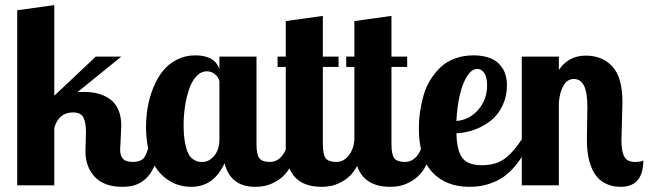

<svg xmlns="http://www.w3.org/2000/svg" viewBox="-20 -720 2519 746"><path d="M352.1 -500H451.2L280.8 -361.8Q289.6 -362.8 308.1 -362.8Q337.9 -362.8 362.5 -356Q387.2 -349.1 407.7 -334.5Q428.2 -319.8 439.7 -293.7Q451.2 -267.6 451.2 -231.9Q451.2 -219.2 449 -182.9Q446.8 -146.5 446.8 -138.2Q446.8 -115.2 457.8 -103Q468.8 -90.8 496.1 -90.8Q528.8 -90.8 541.3 -109.6Q553.7 -128.4 564.9 -179.2H606.9Q601.1 -133.3 589.4 -99.4Q577.6 -65.4 563.7 -45.7Q549.8 -25.9 531 -13.9Q512.2 -2 494.9 2Q477.5 5.9 456.1 5.9Q384.3 5.9 348.1 -33Q312 -71.8 312 -131.8Q312 -138.7 313 -166Q314 -193.4 314 -206.1Q314 -245.1 303.7 -264.2Q293.5 -283.2 263.2 -283.2Q208.5 -283.2 190.9 -223.1V0H46.9V-680.2L190.9 -700.2V-348.1Z M832.5 -500H976.6V-160.2Q976.6 -119.1 987.8 -105Q999 -90.8 1028.8 -90.8Q1057.6 -90.8 1077.1 -116Q1096.7 -141.1 1099.6 -179.2H1141.6Q1135.3 -132.3 1120.4 -97.4Q1105.5 -62.5 1088.1 -43.5Q1070.8 -24.4 1048.3 -12.7Q1025.9 -1 1008.3 2.4Q990.7 5.9 971.7 5.9Q875.5 5.9 852.5 -85.9Q810.5 5.9 723.6 5.9Q697.3 5.9 672.9 -1.5Q648.4 -8.8 625.2 -26.1Q602.1 -43.5 585 -69.3Q567.9 -95.2 557.6 -135.5Q547.4 -175.8 547.4 -226.1Q547.4 -264.2 553.7 -302Q560.1 -339.8 574.7 -377Q589.4 -414.1 611.1 -442.1Q632.8 -470.2 665.8 -487.5Q698.7 -504.9 738.8 -504.9Q813.5 -504.9 832.5 -452.1ZM832.5 -179.2V-403.8Q830.6 -411.6 826.2 -419.4Q821.8 -427.2 810.3 -435.1Q798.8 -442.9 783.7 -442.9Q760.7 -442.9 742.4 -422.9Q724.1 -402.8 713.9 -371.1Q703.6 -339.4 698.5 -304.4Q693.4 -269.5 693.4 -234.9Q693.4 -194.3 699 -165.5Q704.6 -136.7 711.9 -122.6Q719.2 -108.4 731 -100.8Q742.7 -93.3 749.8 -92Q756.8 -90.8 767.6 -90.8Q792 -90.8 812.3 -114.7Q832.5 -138.7 832.5 -179.2Z M1090.3 -638.2 1234.4 -658.2V-500H1295.4V-460H1234.4V-160.2Q1234.4 -119.1 1245.6 -105Q1256.8 -90.8 1286.6 -90.8Q1315.4 -90.8 1335 -116Q1354.5 -141.1 1357.4 -179.2H1399.4Q1393.1 -132.3 1378.2 -97.4Q1363.3 -62.5 1345.9 -43.5Q1328.6 -24.4 1306.2 -12.7Q1283.7 -1 1266.1 2.4Q1248.5 5.9 1229.5 5.9Q1090.3 5.9 1090.3 -148.9V-460H1058.6V-500H1090.3Z M1356.9 -638.2 1501 -658.2V-500H1562V-460H1501V-160.2Q1501 -119.1 1512.2 -105Q1523.4 -90.8 1553.2 -90.8Q1582 -90.8 1601.6 -116Q1621.1 -141.1 1624 -179.2H1666Q1659.7 -132.3 1644.8 -97.4Q1629.9 -62.5 1612.5 -43.5Q1595.2 -24.4 1572.8 -12.7Q1550.3 -1 1532.7 2.4Q1515.1 5.9 1496.1 5.9Q1356.9 5.9 1356.9 -148.9V-460H1325.2V-500H1356.9Z M1851.6 -78.1Q1880.9 -78.1 1904.3 -85.2Q1927.7 -92.3 1946.3 -107.7Q1964.8 -123 1978 -138.7Q1991.2 -154.3 2007.8 -179.2H2041.5Q2029.3 -148.9 2015.6 -124.3Q2002 -99.6 1981.2 -74.7Q1960.4 -49.8 1936.3 -32.7Q1912.1 -15.6 1878.2 -4.9Q1844.2 5.9 1804.7 5.9Q1713.4 5.9 1660.4 -50Q1607.4 -106 1607.4 -223.1Q1607.4 -253.9 1611.8 -284.4Q1616.2 -314.9 1625.2 -347.7Q1634.3 -380.4 1651.1 -408Q1668 -435.5 1690.4 -457.5Q1712.9 -479.5 1746.3 -492.2Q1779.8 -504.9 1819.8 -504.9Q1845.7 -504.9 1866.9 -499.5Q1888.2 -494.1 1901.4 -485.8Q1914.6 -477.5 1924.3 -465.8Q1934.1 -454.1 1938.7 -443.8Q1943.4 -433.6 1946 -421.1Q1948.7 -408.7 1949.2 -402.3Q1949.7 -396 1949.7 -389.2Q1949.7 -346.2 1933.1 -310.8Q1916.5 -275.4 1888.7 -252.7Q1860.8 -230 1826.2 -217Q1791.5 -204.1 1753.4 -202.1Q1754.9 -134.8 1776.6 -106.4Q1798.3 -78.1 1851.6 -78.1ZM1872.6 -388.2Q1872.6 -420.4 1861.6 -436.3Q1850.6 -452.1 1834.5 -452.1Q1812.5 -452.1 1794.7 -423.8Q1776.9 -395.5 1766.4 -350.1Q1755.9 -304.7 1753.4 -250Q1803.7 -253.9 1838.1 -293.5Q1872.6 -333 1872.6 -388.2Z M2262.2 -304.2Q2262.2 -361.3 2249 -387.2Q2235.8 -413.1 2209.5 -413.1Q2184.1 -413.1 2169.2 -387.2Q2154.3 -361.3 2151.4 -320.8V0H2007.3V-500H2151.4V-448.2Q2189 -503.9 2256.3 -503.9Q2320.8 -503.9 2359.6 -461.4Q2398.4 -418.9 2398.4 -324.2Q2398.4 -301.8 2396.5 -248Q2394.5 -194.3 2394.5 -175.8Q2394.5 -131.3 2405.8 -111.1Q2417 -90.8 2447.3 -90.8Q2471.7 -90.8 2479.5 -97.2Q2479.5 5.9 2391.6 5.9Q2362.8 5.9 2340.1 -3.7Q2317.4 -13.2 2302.5 -29.5Q2287.6 -45.9 2278.1 -69.3Q2268.6 -92.8 2264.4 -118.9Q2260.3 -145 2260.3 -175.8Q2260.3 -194.3 2261.2 -241.5Q2262.2 -288.6 2262.2 -304.2Z"/></svg>

Font: Lobster Two
Style: Bold
Weight: 700
Designer: Pablo Impallari
Foundry: Pablo Impallari. www.impallari.com
Version: Version 1.006